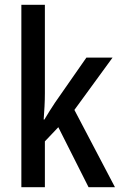

<svg xmlns="http://www.w3.org/2000/svg" viewBox="-20 -780 502 800"><path d="M167 -392Q167 -365 165.5 -336.5Q164 -308 162 -282H165Q175 -299 187 -318Q199 -337 209 -352L340 -540H449L290 -322L459 0H349L223 -250L167 -191V0H69V-760H167Z"/></svg>

Font: Noto Sans Ethiopic Condensed Medium
Style: Regular
Weight: 500
Width: 3
Designer: Monotype Design Team
Foundry: Monotype Imaging Inc.
Version: Version 2.102; ttfautohint (v1.8.4.7-5d5b)